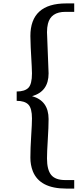

<svg xmlns="http://www.w3.org/2000/svg" viewBox="-20 -893 493 1123"><path d="M254.9 -704.6 264.2 -463.9Q264.2 -357.4 167.5 -330.6Q264.2 -303.7 264.2 -196.8Q264.2 -149.4 259.5 -75.9Q254.9 -2.4 254.9 33.7Q254.9 100.1 279.3 130.1Q303.7 160.2 362.3 160.2H414.1V210H367.2Q212.4 210 171.9 108.4Q157.7 71.8 157.7 29.3Q157.7 -25.9 162.4 -97.9Q167 -169.9 167 -200.2Q167 -259.8 145.8 -281.5Q124.5 -303.2 77.6 -303.2V-357.9Q124.5 -357.9 145.8 -379.2Q167 -400.4 167 -463.9Q167 -481.9 165.5 -506.8Q157.7 -638.2 157.7 -682.1Q157.7 -873 367.2 -873H414.1V-823.7H362.8Q277.3 -823.7 260.3 -753.9Q254.9 -732.4 254.9 -704.6Z"/></svg>

Font: Arbutus Slab
Style: Regular
Weight: 400
Designer: Karolina Lach
Foundry: Karolina Lach
Version: Version 1.001; ttfautohint (v0.92) -l 10 -r 16 -G 200 -x 7 -